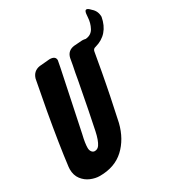

<svg xmlns="http://www.w3.org/2000/svg" viewBox="-237 -987 1024 1125"><g transform="rotate(-30 275.0 -424.5)"><path d="M105 18Q75 18 44 5Q13 -8 -8 -35.5Q-29 -63 -29 -104Q-29 -118 -28 -120Q-11 -259 26 -467L63 -664Q76 -709 121 -716L190 -722Q230 -722 230 -693Q230 -690 221 -646L137 -245Q124 -192 124 -160Q124 -144 132 -133.5Q140 -123 152 -123Q171 -123 183 -140Q201 -166 213 -223L216 -238Q233 -316 274 -533Q281 -576 291 -623L299 -668Q309 -712 355 -718L411 -722Q423 -722 434 -719Q472 -722 489 -753.5Q506 -785 508 -823L510 -845Q513 -867 523 -867Q532 -867 543 -856L551 -848Q579 -824 579 -785Q559 -677 461 -650Q444 -647 441 -630Q415 -481 404 -427L390 -356L356 -195Q332 -99 269 -40.5Q206 18 105 18Z"/></g></svg>

Font: Bangerz
Style: Bold
Weight: 700
Designer: vernon adams
Foundry: Vernon Adams
Version: Version 2.10;February 7, 2025;FontCreator 13.0.0.2683 64-bit